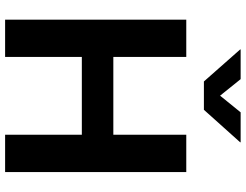

<svg xmlns="http://www.w3.org/2000/svg" viewBox="-128 -858 986 771"><g transform="rotate(90 365.5 -473.0)"><path d="M59.6 0V-727.5H209V-434.6H521.5V-727.5H671.4V0H521.5V-308.1H209V0ZM298.3 -945.8 364.7 -863.3 431.6 -945.8H551.8V-943.8L421.4 -798.3H307.6L179.2 -943.8V-945.8Z"/></g></svg>

Font: Inter 24pt
Style: Bold
Weight: 700
Designer: Rasmus Andersson
Foundry: rsms
Version: Version 4.001;git-66647c0bb